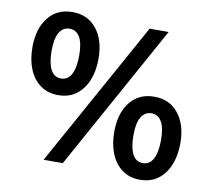

<svg xmlns="http://www.w3.org/2000/svg" viewBox="-80 -805 1008 911"><g transform="rotate(10 424.0 -350.0)"><path d="M198 -314Q147.5 -314 111.8 -340.2Q76 -366.5 57.5 -412.2Q39 -458 39 -517Q39 -606.5 81.5 -660.2Q124 -714 198 -714Q272 -714 314.8 -660.2Q357.5 -606.5 357.5 -517Q357.5 -458 338.8 -412.2Q320 -366.5 284.5 -340.2Q249 -314 198 -314ZM198 -394Q231 -394 247.8 -426Q264.5 -458 264.5 -517Q264.5 -576 247.2 -605Q230 -634 198 -634Q167 -634 149.2 -605Q131.5 -576 131.5 -517Q131.5 -458 148 -426Q164.5 -394 198 -394ZM184 0 571.5 -700H663L276.5 0ZM650 14Q599.5 14 563.8 -12.2Q528 -38.5 509.5 -84.2Q491 -130 491 -189Q491 -278.5 533.5 -332.2Q576 -386 650 -386Q724 -386 766.8 -332.2Q809.5 -278.5 809.5 -189Q809.5 -130 790.8 -84.2Q772 -38.5 736.5 -12.2Q701 14 650 14ZM650 -66Q683 -66 699.8 -98Q716.5 -130 716.5 -189Q716.5 -248 699.2 -277Q682 -306 650 -306Q619 -306 601.2 -277Q583.5 -248 583.5 -189Q583.5 -130 600 -98Q616.5 -66 650 -66Z"/></g></svg>

Font: Cabin SemiCondensed SemiBold
Style: Regular
Weight: 600
Width: 4
Designer: Pablo Impallari
Foundry: Pablo Impallari. http://www.impallari.com Igino Marini. http://www.ikern.com
Version: Version 3.001